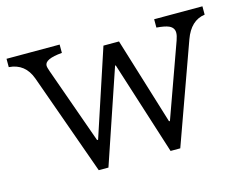

<svg xmlns="http://www.w3.org/2000/svg" viewBox="-81 -666 1022 803"><g transform="rotate(-15 430.0 -265.0)"><path d="M2.9 -540H232.9V-503.9Q157.2 -497.6 157.2 -468.8Q157.2 -460.9 164.1 -441.9L280.8 -113.8H285.2L408.7 -488.3H476.1L591.8 -111.8H595.7L710 -430.2Q716.8 -449.2 716.8 -461.9Q716.8 -483.9 694.8 -493.7Q678.2 -501 642.1 -503.9V-540H851.1V-503.9Q789.6 -495.6 762.7 -420.9L607.9 9.8H565.9L437 -395H434.1L296.9 9.8H254.9L98.1 -429.2Q72.8 -499 2.9 -503.9Z"/></g></svg>

Font: BIZ UDPMincho
Style: Regular
Weight: 400
Designer: TypeBank Co., Ltd.
Foundry: Morisawa Inc.
Version: Version 1.06